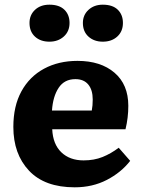

<svg xmlns="http://www.w3.org/2000/svg" viewBox="-20 -786 606 820"><path d="M299 14Q171 14 104 -57Q37 -128 37 -244Q37 -333 71.5 -396Q106 -459 168 -492.5Q230 -526 311 -526Q410 -526 469 -475.5Q528 -425 528 -334Q528 -283 516 -234H203Q206 -170 242 -135.5Q278 -101 337 -101Q382 -101 418 -115.5Q454 -130 487 -155L536 -99Q497 -49 436 -17.5Q375 14 299 14ZM202 -314H372Q376 -335 376 -361Q376 -402 357 -425Q338 -448 302 -448Q255 -448 230.5 -411Q206 -374 202 -314ZM419 -608Q382 -608 358 -629.5Q334 -651 334 -688Q334 -722 358 -744Q382 -766 419 -766Q461 -766 483 -744.5Q505 -723 505 -688Q505 -652 481 -630Q457 -608 419 -608ZM191 -608Q153 -608 129.5 -629.5Q106 -651 106 -688Q106 -722 129.5 -744Q153 -766 191 -766Q233 -766 255 -744.5Q277 -723 277 -688Q277 -652 252.5 -630Q228 -608 191 -608Z"/></svg>

Font: Literata 12pt
Style: Bold
Weight: 700
Designer: Latin by Veronika Burian and Jose Scaglione. Greek by Irene Vlachou. Cyrillic by Vera Evstafieva.
Foundry: TypeTogether
Version: Version 3.002